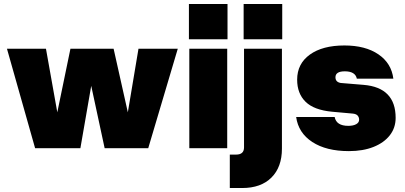

<svg xmlns="http://www.w3.org/2000/svg" viewBox="-20 -745 2038 965"><path d="M15 -500H211L268 -180.5L334 -500H551L622.5 -180.5L676 -500H873.5L725 0H506L438.5 -313.5L384 0H156.5Z M929.5 -725H1123.5V-547.5H929.5ZM931.5 -500H1122V0H931.5Z M1204.5 -725H1398.5V-547.5H1204.5ZM1135 32H1166.5Q1206.5 32 1206.5 -4V-500H1397V2Q1397 95 1344.2 147.5Q1291.5 200 1197.5 200H1135Z M1754 -174 1648.5 -183.5Q1558 -192 1515.8 -233.5Q1473.5 -275 1473.5 -344.5Q1473.5 -424.5 1537.2 -470.5Q1601 -516.5 1711 -516.5Q1816.5 -516.5 1882 -471.8Q1947.5 -427 1957 -349.5H1773.5Q1766 -386.5 1713 -386.5Q1666 -386.5 1666 -356.5Q1666 -332.5 1692.5 -328L1807.5 -318.5Q1968.5 -305 1968.5 -152.5Q1968.5 -102.5 1939.2 -65Q1910 -27.5 1857.2 -6.5Q1804.5 14.5 1733.5 14.5Q1620 14.5 1549.8 -31.2Q1479.5 -77 1468.5 -157H1662Q1670.5 -112.5 1730.5 -112.5Q1755.5 -112.5 1770.2 -120.8Q1785 -129 1785 -143.5Q1785 -155 1778 -163.5Q1771 -172 1754 -174Z"/></svg>

Font: Overused Grotesk Black
Style: Regular
Weight: 900
Version: Version 0.004